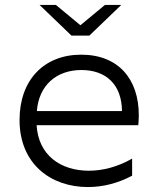

<svg xmlns="http://www.w3.org/2000/svg" viewBox="-20 -751 630 776"><path d="M335 5C397 5 458 -11 514 -41V-110C457 -77 396 -61 339 -61C226 -61 135 -123 128 -245H539C540 -259 541 -272 541 -285C541 -431 459 -530 308 -530C158 -530 59 -428 59 -266C59 -87 187 5 335 5ZM473 -302H129C137 -407 209 -468 309 -468C407 -468 472 -411 473 -302ZM269 -607H341L470 -731H404L305 -649L206 -731H140Z"/></svg>

Font: Chess Sans
Style: Regular
Weight: 400
Designer: Wolf Bōese
Foundry: Wolf Bōese
Version: Version 7.223;Glyphs 3.3 (3306)